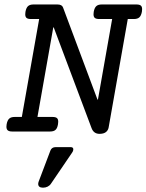

<svg xmlns="http://www.w3.org/2000/svg" viewBox="-20 -600 668 876"><path d="M628.4 -558.1Q628.4 -550.8 627.4 -546.4Q624 -528.3 615.7 -520.8Q607.4 -513.2 590.8 -513.2H563L475.6 -18.1Q473.1 -4.9 462.9 2.9Q452.6 10.7 434.1 10.7Q407.2 10.7 397.5 -16.1L225.1 -475.1H223.1L150.9 -66.4H219.7Q233.4 -66.4 239.5 -61.5Q245.6 -56.6 245.6 -44.9Q245.6 -37.6 244.6 -33.2Q241.7 -15.1 233.4 -7.6Q225.1 0 208.5 0H35.6Q22 0 15.6 -5.1Q9.3 -10.3 9.3 -22Q9.3 -25.4 10.3 -33.2Q13.7 -51.3 22 -58.8Q30.3 -66.4 46.9 -66.4H79.6L158.7 -513.2H121.1Q107.4 -513.2 101.3 -518.1Q95.2 -522.9 95.2 -534.7Q95.2 -542 96.2 -546.4Q99.6 -564.5 107.9 -572Q116.2 -579.6 132.8 -579.6H242.2Q262.7 -579.6 267.6 -565.9L424.8 -145.5H426.8L491.7 -513.2H432.6Q418.9 -513.2 412.8 -518.1Q406.7 -522.9 406.7 -534.7Q406.7 -542 407.7 -546.4Q411.1 -564.5 419.4 -572Q427.7 -579.6 444.3 -579.6H602.5Q616.2 -579.6 622.3 -574.7Q628.4 -569.8 628.4 -558.1ZM314.5 81.5Q314.5 88.9 309.1 96.2L212.4 238.3Q207 246.6 197.3 251.5Q187.5 256.3 176.3 256.3Q165.5 256.3 159.9 252Q154.3 247.6 154.3 239.3Q154.3 234.4 156.2 229L210 86.9Q212.9 79.1 219 75.2Q225.1 71.3 233.4 71.3H302.7Q314.5 71.3 314.5 81.5Z"/></svg>

Font: Courier Prime
Style: Italic
Weight: 400
Italic angle: -10°
Designer: Alan Dague-Greene
Foundry: Quote-Unquote Apps
Version: Version 3.018